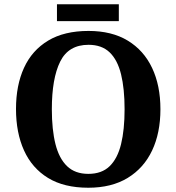

<svg xmlns="http://www.w3.org/2000/svg" viewBox="-20 -870 827 900"><path d="M394 10Q280 10 205 -36Q130 -82 92.5 -165Q55 -248 55 -359Q55 -470 92.5 -552Q130 -634 205.5 -679.5Q281 -725 395 -725Q504 -725 579 -679.5Q654 -634 693 -551.5Q732 -469 732 -358Q732 -247 693 -164.5Q654 -82 578.5 -36Q503 10 394 10ZM394 -55Q457 -55 494 -91Q531 -127 547.5 -194.5Q564 -262 564 -358Q564 -454 547.5 -521.5Q531 -589 494 -624.5Q457 -660 395 -660Q301 -660 262 -581Q223 -502 223 -358Q223 -262 240 -194.5Q257 -127 294.5 -91Q332 -55 394 -55ZM247 -771V-850H537V-771Z"/></svg>

Font: Noto Serif Myanmar
Style: Regular
Weight: 400
Designer: Ben Mitchell and the Monotype Design Team
Foundry: Monotype Imaging Inc.
Version: Version 2.106